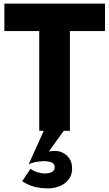

<svg xmlns="http://www.w3.org/2000/svg" viewBox="-20 -720 601 1057"><path d="M226 -11 336 -7 249 114Q258 112 267 111.5Q276 111 286 111Q306 111 327 121.5Q348 132 362.5 153.5Q377 175 377 208Q377 244 357.5 268.5Q338 293 308 305Q278 317 246 317Q204 317 170.5 308.5Q137 300 102 278L148 209Q167 223 189 229Q211 235 226 235Q252 235 266.5 226.5Q281 218 281 200Q281 180 262 173.5Q243 167 220 167Q212 167 188 170Q164 173 138 184ZM4 -549V-700H558V-549H365V0H196V-549Z"/></svg>

Font: Jost*
Style: Bold
Weight: 700
Version: Version 3.7